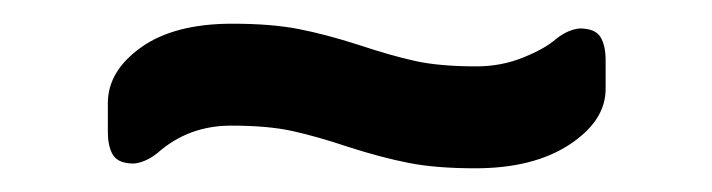

<svg xmlns="http://www.w3.org/2000/svg" viewBox="-20 -381 601 162"><path d="M449 -348Q459 -356 469 -357Q482 -357 486.5 -350Q491 -343 491 -330V-306Q491 -279 460.5 -259Q430 -239 381 -239Q348 -239 325 -243.5Q302 -248 274 -257Q247 -266 226.5 -270.5Q206 -275 175 -275Q139 -275 113 -252Q103 -244 93 -243Q80 -243 75.5 -250Q71 -257 71 -270V-294Q71 -321 99 -341Q127 -361 176 -361Q209 -361 232 -356.5Q255 -352 283 -343Q310 -334 330.5 -329.5Q351 -325 382 -325Q403 -325 421.5 -332.5Q440 -340 449 -348Z"/></svg>

Font: Rubik
Style: Regular
Weight: 400
Designer: Hubert & Fischer
Foundry: Hubert & Fischer
Version: Version 1.100